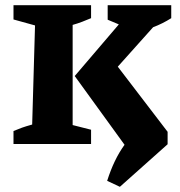

<svg xmlns="http://www.w3.org/2000/svg" viewBox="-20 -555 693 740"><path d="M32 0V-50Q51 -58 65 -63Q79 -68 104 -75L115 -457L32 -480V-535H331V-485Q315 -478 296.5 -471Q278 -464 260 -459V-73L331 -55V0ZM442 165 393 142Q406 101 422.5 66.5Q439 32 460 3L268 -262L438 -461L395 -479V-535H640V-485Q607 -464 570 -450L434 -298L626 -47V1Z"/></svg>

Font: Piazzolla SC
Style: Bold
Weight: 700
Designer: Juan Pablo del Peral
Foundry: Huerta Tipografica
Version: Version 1.330